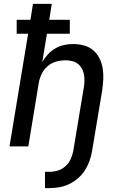

<svg xmlns="http://www.w3.org/2000/svg" viewBox="-20 -755 640 990"><path d="M212 215V131H234Q256 131 278 124.5Q300 118 317.5 102Q335 86 344.5 65Q354 44 358 22L412 -303Q415 -320 415.5 -337.5Q416 -355 413 -371Q410 -387 402 -401.5Q394 -416 381.5 -426Q369 -436 352 -440Q335 -444 318 -444Q294 -444 270 -437.5Q246 -431 226.5 -414.5Q207 -398 195.5 -375Q184 -352 180 -328L126 0H29L125 -581H66V-653H137L150 -735H247L234 -653H340V-581H222L198 -435Q210 -456 227 -474.5Q244 -493 265.5 -505.5Q287 -518 310.5 -523Q334 -528 357 -528Q386 -528 413.5 -520.5Q441 -513 461 -495.5Q481 -478 493 -454Q505 -430 509.5 -402.5Q514 -375 512.5 -346.5Q511 -318 507 -289L455 22Q451 48 442 73.5Q433 99 418.5 122Q404 145 383 163.5Q362 182 337 194Q312 206 285.5 210.5Q259 215 234 215Z"/></svg>

Font: Iosevka Md Ex Obl
Style: Regular
Weight: 500
Width: 7
Italic angle: -9°
Monospace: yes
Designer: Belleve Invis
Foundry: Belleve Invis
Version: Version 32.5.0; ttfautohint (v1.8.4)